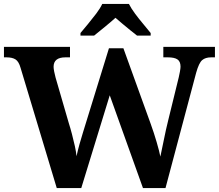

<svg xmlns="http://www.w3.org/2000/svg" viewBox="-20 -951 1107 971"><path d="M84 -608Q75 -640 58.5 -650.5Q42 -661 13 -661H0V-714H334V-661H311Q251 -661 251 -613Q251 -605 254 -589Q257 -573 261 -559L328 -328Q336 -303 344 -272.5Q352 -242 358.5 -212.5Q365 -183 367 -161Q374 -193 382 -221.5Q390 -250 399 -279L531 -707H604L742 -325Q759 -278 772.5 -231.5Q786 -185 791 -159Q799 -195 809 -245.5Q819 -296 831 -344L884 -560Q887 -572 890 -589Q893 -606 893 -614Q893 -640 877.5 -650.5Q862 -661 829 -661H806V-714H1067V-661H1048Q1019 -661 1002.5 -647Q986 -633 972 -583L817 0H703L535 -469L391 0H267ZM387 -784Q403 -803 424.5 -829Q446 -855 466.5 -882Q487 -909 497 -931H632Q643 -909 663 -882Q683 -855 705 -829Q727 -803 742 -784V-771H673Q659 -782 639 -798Q619 -814 599 -831Q579 -848 564 -861Q542 -841 509.5 -814.5Q477 -788 456 -771H387Z"/></svg>

Font: Noto Serif Tamil
Style: Bold Italic
Weight: 700
Italic angle: -12°
Designer: Indian Type Foundry, Tom Grace, and the Monotype Design Team
Foundry: Monotype Imaging Inc.
Version: Version 2.003; ttfautohint (v1.8.4.7-5d5b)